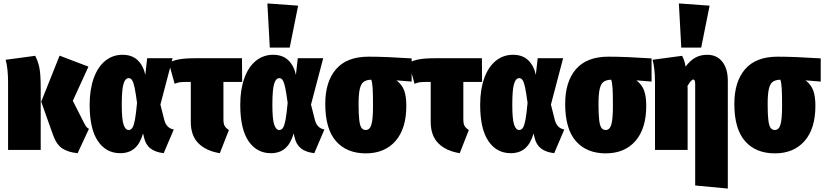

<svg xmlns="http://www.w3.org/2000/svg" viewBox="-20 -873 4799 1118"><path d="M404 -286 471 -154Q478 -141 483.5 -134Q489 -127 498 -123L432 19Q378 14 343 -8.5Q308 -31 287 -92L220 -281L327 -549L495 -485ZM217 -361V0H27V-395Q27 -472 13 -525L185 -548Q202 -515 209.5 -477.5Q217 -440 217 -361Z M826 -437 837 -534H985L914 -264L937 -173Q950 -126 992 -119L933 19Q883 13 855 -9.5Q827 -32 818 -75L813 -96Q796 -37 763.5 -9Q731 19 680 19Q598 19 550 -51.5Q502 -122 502 -263Q502 -351 525.5 -417Q549 -483 592.5 -518.5Q636 -554 693 -554Q749 -554 782 -522Q815 -490 826 -437ZM689 -263Q689 -179 699.5 -147.5Q710 -116 729 -116Q743 -116 751.5 -130Q760 -144 766 -177Q772 -210 778 -274Q770 -333 764 -362Q758 -391 750 -404.5Q742 -418 730 -418Q709 -418 699 -384Q689 -350 689 -263Z M1313 -116 1260 19Q1180 6 1135.5 -38.5Q1091 -83 1091 -163V-396H1072Q1041 -396 1027 -394Q1013 -392 997 -385L963 -507Q988 -521 1023 -527.5Q1058 -534 1123 -534H1389L1390 -396H1281V-177Q1281 -153 1288 -140Q1295 -127 1313 -116Z M1703 -437 1714 -534H1862L1791 -264L1814 -173Q1827 -126 1869 -119L1810 19Q1760 13 1732 -9.5Q1704 -32 1695 -75L1690 -96Q1673 -37 1640.5 -9Q1608 19 1557 19Q1475 19 1427 -51.5Q1379 -122 1379 -263Q1379 -351 1402.5 -417Q1426 -483 1469.5 -518.5Q1513 -554 1570 -554Q1626 -554 1659 -522Q1692 -490 1703 -437ZM1566 -263Q1566 -179 1576.5 -147.5Q1587 -116 1606 -116Q1620 -116 1628.5 -130Q1637 -144 1643 -177Q1649 -210 1655 -274Q1647 -333 1641 -362Q1635 -391 1627 -404.5Q1619 -418 1607 -418Q1586 -418 1576 -384Q1566 -350 1566 -263ZM1537 -853 1716 -840 1667 -596H1551Z M2377 -398 2289 -405Q2321 -380 2333.5 -346Q2346 -312 2346 -257Q2346 -124 2283 -52Q2220 20 2110 20Q1999 20 1936.5 -51Q1874 -122 1874 -268Q1874 -398 1937 -470.5Q2000 -543 2126 -543Q2223 -543 2377 -533ZM2152 -257Q2152 -324 2150 -357.5Q2148 -391 2142 -409Q2113 -408 2097.5 -396.5Q2082 -385 2075 -355Q2068 -325 2068 -267Q2068 -206 2072 -173.5Q2076 -141 2085 -128.5Q2094 -116 2110 -116Q2133 -116 2142.5 -147Q2152 -178 2152 -257Z M2710 -116 2657 19Q2577 6 2532.5 -38.5Q2488 -83 2488 -163V-396H2469Q2438 -396 2424 -394Q2410 -392 2394 -385L2360 -507Q2385 -521 2420 -527.5Q2455 -534 2520 -534H2786L2787 -396H2678V-177Q2678 -153 2685 -140Q2692 -127 2710 -116Z M3100 -437 3111 -534H3259L3188 -264L3211 -173Q3224 -126 3266 -119L3207 19Q3157 13 3129 -9.5Q3101 -32 3092 -75L3087 -96Q3070 -37 3037.5 -9Q3005 19 2954 19Q2872 19 2824 -51.5Q2776 -122 2776 -263Q2776 -351 2799.5 -417Q2823 -483 2866.5 -518.5Q2910 -554 2967 -554Q3023 -554 3056 -522Q3089 -490 3100 -437ZM2963 -263Q2963 -179 2973.5 -147.5Q2984 -116 3003 -116Q3017 -116 3025.5 -130Q3034 -144 3040 -177Q3046 -210 3052 -274Q3044 -333 3038 -362Q3032 -391 3024 -404.5Q3016 -418 3004 -418Q2983 -418 2973 -384Q2963 -350 2963 -263Z M3774 -398 3686 -405Q3718 -380 3730.5 -346Q3743 -312 3743 -257Q3743 -124 3680 -52Q3617 20 3507 20Q3396 20 3333.5 -51Q3271 -122 3271 -268Q3271 -398 3334 -470.5Q3397 -543 3523 -543Q3620 -543 3774 -533ZM3549 -257Q3549 -324 3547 -357.5Q3545 -391 3539 -409Q3510 -408 3494.5 -396.5Q3479 -385 3472 -355Q3465 -325 3465 -267Q3465 -206 3469 -173.5Q3473 -141 3482 -128.5Q3491 -116 3507 -116Q3530 -116 3539.5 -147Q3549 -178 3549 -257Z M4218 -403V225L4028 207V-385Q4028 -410 4017 -410Q4005 -410 3983 -372L3984 -361V0H3794V-395Q3794 -472 3780 -525L3952 -548Q3967 -519 3972 -485Q3999 -521 4029 -537.5Q4059 -554 4098 -554Q4154 -554 4186 -513.5Q4218 -473 4218 -403ZM3933 -853 4112 -840 4063 -596H3947Z M4759 -398 4671 -405Q4703 -380 4715.5 -346Q4728 -312 4728 -257Q4728 -124 4665 -52Q4602 20 4492 20Q4381 20 4318.5 -51Q4256 -122 4256 -268Q4256 -398 4319 -470.5Q4382 -543 4508 -543Q4605 -543 4759 -533ZM4534 -257Q4534 -324 4532 -357.5Q4530 -391 4524 -409Q4495 -408 4479.5 -396.5Q4464 -385 4457 -355Q4450 -325 4450 -267Q4450 -206 4454 -173.5Q4458 -141 4467 -128.5Q4476 -116 4492 -116Q4515 -116 4524.5 -147Q4534 -178 4534 -257Z"/></svg>

Font: Fira Sans Extra Condensed Black
Style: Regular
Weight: 900
Width: 1
Designer: Carrois Corporate & Edenspiekermann AG
Foundry: Carrois Corporate GbR & Edenspiekermann AG
Version: Version 4.203